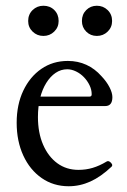

<svg xmlns="http://www.w3.org/2000/svg" viewBox="-20 -637 441 668"><path d="M219 11Q166 11 125 -17.5Q84 -46 61 -96Q38 -146 38 -210Q38 -273 61 -321.5Q84 -370 124 -397.5Q164 -425 216 -425Q251 -425 280.5 -411.5Q310 -398 333 -372Q351 -353 361 -333.5Q371 -314 371 -299Q371 -268 346 -268H84V-301H292Q299 -301 299 -309Q299 -325 291.5 -340.5Q284 -356 272 -368.5Q260 -381 244.5 -388.5Q229 -396 214 -396Q192 -396 173.5 -383.5Q155 -371 141 -348.5Q127 -326 119.5 -296Q112 -266 112 -230Q112 -175 130 -133.5Q148 -92 179.5 -69Q211 -46 253 -46Q279 -46 302.5 -53Q326 -60 351 -75Q356 -78 361.5 -74.5Q367 -71 369.5 -66Q372 -61 368 -57Q331 -22 294.5 -5.5Q258 11 219 11ZM131 -512Q109 -512 93.5 -527Q78 -542 78 -564Q78 -587 93.5 -602Q109 -617 131 -617Q154 -617 169 -602Q184 -587 184 -564Q184 -542 168.5 -527Q153 -512 131 -512ZM317 -512Q295 -512 280 -527Q265 -542 265 -564Q265 -587 280 -602Q295 -617 317 -617Q339 -617 354.5 -602Q370 -587 370 -564Q370 -542 354.5 -527Q339 -512 317 -512Z"/></svg>

Font: Junicode VF
Style: Regular
Weight: 400
Designer: Peter S. Baker
Version: Version 2.213